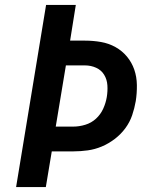

<svg xmlns="http://www.w3.org/2000/svg" viewBox="-20 -755 640 775"><path d="M45 0 166 -735H286L263 -591H323Q356 -591 387.5 -585.5Q419 -580 446 -565Q473 -550 492.5 -526.5Q512 -503 522 -474Q532 -445 532.5 -412Q533 -379 528 -347Q523 -318 513.5 -290Q504 -262 486 -237.5Q468 -213 443 -194Q418 -175 390.5 -163.5Q363 -152 334 -148Q305 -144 277 -144H189L165 0ZM205 -244H276Q300 -244 324.5 -251.5Q349 -259 367.5 -276Q386 -293 396.5 -316Q407 -339 411 -363Q415 -387 413.5 -410.5Q412 -434 400.5 -453Q389 -472 368 -481.5Q347 -491 323 -491H246Z"/></svg>

Font: Iosevka Extended
Style: Bold Italic
Weight: 700
Width: 7
Italic angle: -9°
Monospace: yes
Designer: Belleve Invis
Foundry: Belleve Invis
Version: Version 32.5.0; ttfautohint (v1.8.4)